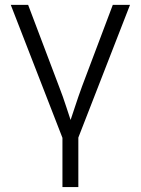

<svg xmlns="http://www.w3.org/2000/svg" viewBox="-20 -549 567 773"><path d="M232.9 9.8 23.4 -529.3H93.3L217.3 -201.7Q233.4 -160.6 246.6 -119.4Q259.8 -78.1 273.4 -38.1H254.9Q268.6 -78.1 282 -119.4Q295.4 -160.6 310.5 -201.7L434.1 -529.3H503.4L293.5 9.8ZM231.4 204.1V-3.9H295.4V204.1Z"/></svg>

Font: Inter 24pt Light
Style: Regular
Weight: 300
Designer: Rasmus Andersson
Foundry: rsms
Version: Version 4.001;git-66647c0bb